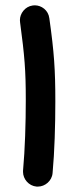

<svg xmlns="http://www.w3.org/2000/svg" viewBox="-20 -645 283 720"><path d="M55.2 -562C72.3 -434.6 76.7 -381.3 76.7 -270.5C76.7 -182.6 73.7 -85.4 66.4 -4.9V0C66.4 25.9 87.4 52.2 117.2 54.7H122.6C148.4 54.7 174.8 33.7 177.2 3.9C184.6 -76.7 187.5 -174.8 187.5 -265.1C187.5 -383.3 183.1 -448.2 165 -576.7C161.1 -607.4 134.8 -625 110.8 -625C108.4 -625 105.5 -625 103 -624.5C73.2 -620.6 54.7 -593.8 54.7 -569.8C54.7 -567.4 54.7 -564.5 55.2 -562Z"/></svg>

Font: Mikhak SemiBold
Style: Regular
Weight: 600
Designer: Amin Abedi
Version: Version 3.2